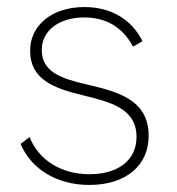

<svg xmlns="http://www.w3.org/2000/svg" viewBox="-20 -519 502 545"><path d="M233.5 6C336.5 6 402 -48.5 402 -133.5C402 -238.5 309.5 -259.5 225.5 -279.5C151 -296.5 98.5 -316 98.5 -377.5C98.5 -432.5 148.5 -469.5 218.5 -469.5C280.5 -469.5 328 -442.5 357.5 -386.5L384.5 -402C352.5 -466.5 292 -499 219.5 -499C128.5 -499 65.5 -448 65.5 -375C65.5 -292.5 134.5 -268 215.5 -248.5C292.5 -229.5 367.5 -211.5 367.5 -130.5C367.5 -63.5 314.5 -24.5 234 -24.5C151 -24.5 88.5 -67 64 -130L38.5 -110.5C66.5 -42.5 138 6 233.5 6Z"/></svg>

Font: HK Grotesk ExtraLight
Style: Regular
Weight: 200
Designer: Alfredo Marco Pradil
Foundry: Hanken Design Co.
Version: Version 3.001;FEAKit 1.0